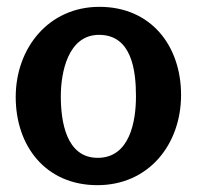

<svg xmlns="http://www.w3.org/2000/svg" viewBox="-20 -530 576 562"><path d="M265 12C416 12 510 -108 510 -252C510 -396 422 -510 271 -510C122 -510 26 -389 26 -246C26 -102 114 12 265 12ZM266 -68C173 -68 158 -176 158 -248C158 -318 179 -428 270 -428C366 -428 378 -323 378 -248C378 -175 360 -68 266 -68Z"/></svg>

Font: Rosario
Style: Bold
Weight: 700
Designer: Hector Gatti
Foundry: Omnibus Type
Version: Version 1.100